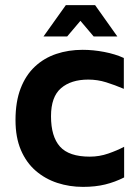

<svg xmlns="http://www.w3.org/2000/svg" viewBox="-20 -711 540 743"><path d="M301 12.2Q249 12.2 202.1 -3.1Q155.2 -18.4 118.6 -49.8Q82 -81.2 61 -130.1Q40 -179 40 -246.4Q40 -317.4 59.8 -368.8Q79.6 -420.2 115 -453.3Q150.4 -486.4 197.6 -502.3Q244.8 -518.2 299.8 -518.2Q340.8 -518.2 383.4 -510Q426 -501.8 459.2 -486.6V-367.2Q424.4 -382 390.9 -392.5Q357.4 -403 321.6 -403Q254.8 -403 216.1 -369.7Q177.4 -336.4 177.4 -261.4Q177.4 -182.4 212.2 -143.6Q247 -104.8 327.6 -104.8Q364.6 -104.8 399.3 -116.9Q434 -129 460.4 -143V-24.4Q425.4 -6.6 387.3 2.8Q349.2 12.2 301 12.2ZM148.4 -570 234.8 -691.2H348L434 -570H342.4L291.2 -630.4L240 -570Z"/></svg>

Font: Maven Pro VF Beta
Style: Regular
Weight: 400
Designer: Joe Prince
Foundry: Joe Prince
Version: Version 2.002